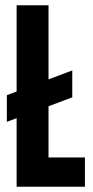

<svg xmlns="http://www.w3.org/2000/svg" viewBox="-20 -708 351 728"><path d="M164 -111H302V0H43V-260L6 -246V-347L43 -361V-688H164V-407L254 -441V-339L164 -305Z"/></svg>

Font: Saira ExtraCondensed
Style: Bold
Weight: 700
Width: 2
Designer: Hector Gatti with collaboration of the Omnibus-Type team
Foundry: Omnibus-Type
Version: Version 0.072; ttfautohint (v1.8)